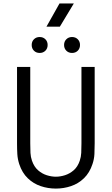

<svg xmlns="http://www.w3.org/2000/svg" viewBox="-20 -1077 644 1106"><path d="M78.1 -691.4H154.3V-251.5Q154.3 -220.2 155.5 -196.5Q156.7 -172.9 164.1 -151.4Q176.3 -116.2 199.2 -96.2Q222.2 -76.2 249.5 -67.6Q276.9 -59.1 301.8 -59.1Q326.7 -59.1 354 -67.6Q381.3 -76.2 404.5 -96.2Q427.7 -116.2 439.5 -151.4Q446.8 -172.9 448 -196.5Q449.2 -220.2 449.2 -251.5V-691.4H525.4V-251.5Q525.4 -218.8 523.9 -189.7Q522.5 -160.6 512.7 -131.8Q496.1 -81.5 463.6 -50.3Q431.2 -19 389.2 -4.9Q347.2 9.3 301.8 9.3Q256.3 9.3 214.4 -4.9Q172.4 -19 139.9 -50.3Q107.4 -81.5 90.8 -131.8Q81.5 -160.6 79.8 -189.7Q78.1 -218.8 78.1 -251.5ZM395 -863.8Q415 -863.8 428 -850.8Q440.9 -837.9 440.9 -817.9Q440.9 -797.9 428 -784.9Q415 -772 395 -772Q375 -772 362.1 -784.9Q349.1 -797.9 349.1 -817.9Q349.1 -837.9 362.1 -850.8Q375 -863.8 395 -863.8ZM208.5 -863.8Q228.5 -863.8 241.5 -850.8Q254.4 -837.9 254.4 -817.9Q254.4 -797.9 241.5 -784.9Q228.5 -772 208.5 -772Q188.5 -772 175.5 -784.9Q162.6 -797.9 162.6 -817.9Q162.6 -837.9 175.5 -850.8Q188.5 -863.8 208.5 -863.8ZM405.3 -1057.1 324.7 -923.3H247.6L322.8 -1057.1Z"/></svg>

Font: Gidole
Style: Regular
Weight: 400
Version: Version 2.100; ttfautohint (v1.8.4.7-5d5b)